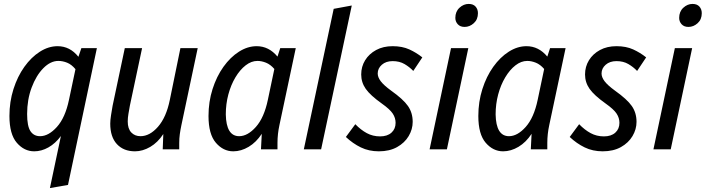

<svg xmlns="http://www.w3.org/2000/svg" viewBox="-20 -760 3591 977"><path d="M28 -170Q28 -242 48.5 -306.5Q69 -371 104 -420Q139 -469 183 -497Q227 -525 273 -525Q336 -525 379 -471L394 -515H473L326 181L234 197L290 -68Q262 -30 226.5 -10Q191 10 154 10Q103 10 65.5 -33.5Q28 -77 28 -170ZM118 -180Q118 -118 135 -92.5Q152 -67 184 -67Q227 -67 269.5 -114Q312 -161 331 -252L364 -408Q344 -432 321.5 -441Q299 -450 277 -450Q237 -450 200.5 -413Q164 -376 141 -314.5Q118 -253 118 -180Z M541 -131Q541 -148 545 -174Q549 -200 553 -222L615 -515H703L641 -223Q637 -201 633.5 -180.5Q630 -160 630 -142Q630 -105 648 -86Q666 -67 695 -67Q742 -67 784 -115Q826 -163 844 -251L898 -515H986L903 -123Q898 -99 895 -77.5Q892 -56 892 -32V0H808L811 -78Q783 -35 744.5 -12.5Q706 10 667 10Q609 10 575 -26.5Q541 -63 541 -131Z M1041 -170Q1041 -242 1061.5 -306.5Q1082 -371 1117 -420Q1152 -469 1196 -497Q1240 -525 1286 -525Q1348 -525 1392 -472L1406 -515H1485L1402 -124Q1392 -78 1392 -33V0H1308L1312 -79Q1284 -36 1245.5 -13Q1207 10 1167 10Q1116 10 1078.5 -33.5Q1041 -77 1041 -170ZM1129 -178Q1131 -67 1197 -67Q1240 -67 1282 -114Q1324 -161 1343 -252L1376 -409Q1356 -432 1333.5 -441Q1311 -450 1290 -450Q1259 -450 1230 -427.5Q1201 -405 1178 -366.5Q1155 -328 1142 -279.5Q1129 -231 1129 -178Z M1526 0 1678 -715 1770 -732 1614 0Z M1740 -63 1788 -128Q1816 -99 1846.5 -82.5Q1877 -66 1914 -66Q1951 -66 1972 -85Q1993 -104 1993 -135Q1993 -160 1978.5 -182Q1964 -204 1923 -233Q1864 -275 1841 -308Q1818 -341 1818 -381Q1818 -421 1838 -453.5Q1858 -486 1894 -505.5Q1930 -525 1978 -525Q2027 -525 2063 -508.5Q2099 -492 2129 -468L2083 -399Q2064 -419 2038.5 -434Q2013 -449 1978 -449Q1944 -449 1923 -430.5Q1902 -412 1902 -386Q1902 -367 1917.5 -346.5Q1933 -326 1970 -299Q2032 -255 2056 -220.5Q2080 -186 2080 -140Q2080 -102 2059.5 -67.5Q2039 -33 2000.5 -11.5Q1962 10 1908 10Q1857 10 1816 -10Q1775 -30 1740 -63Z M2297 -669Q2297 -701 2318 -720.5Q2339 -740 2365 -740Q2388 -740 2400 -726.5Q2412 -713 2412 -693Q2412 -661 2391 -642Q2370 -623 2344 -623Q2322 -623 2309.5 -636.5Q2297 -650 2297 -669ZM2166 0 2275 -515H2363L2254 0Z M2414 -170Q2414 -242 2434.5 -306.5Q2455 -371 2490 -420Q2525 -469 2569 -497Q2613 -525 2659 -525Q2721 -525 2765 -472L2779 -515H2858L2775 -124Q2765 -78 2765 -33V0H2681L2685 -79Q2657 -36 2618.5 -13Q2580 10 2540 10Q2489 10 2451.5 -33.5Q2414 -77 2414 -170ZM2502 -178Q2504 -67 2570 -67Q2613 -67 2655 -114Q2697 -161 2716 -252L2749 -409Q2729 -432 2706.5 -441Q2684 -450 2663 -450Q2632 -450 2603 -427.5Q2574 -405 2551 -366.5Q2528 -328 2515 -279.5Q2502 -231 2502 -178Z M2879 -63 2927 -128Q2955 -99 2985.5 -82.5Q3016 -66 3053 -66Q3090 -66 3111 -85Q3132 -104 3132 -135Q3132 -160 3117.5 -182Q3103 -204 3062 -233Q3003 -275 2980 -308Q2957 -341 2957 -381Q2957 -421 2977 -453.5Q2997 -486 3033 -505.5Q3069 -525 3117 -525Q3166 -525 3202 -508.5Q3238 -492 3268 -468L3222 -399Q3203 -419 3177.5 -434Q3152 -449 3117 -449Q3083 -449 3062 -430.5Q3041 -412 3041 -386Q3041 -367 3056.5 -346.5Q3072 -326 3109 -299Q3171 -255 3195 -220.5Q3219 -186 3219 -140Q3219 -102 3198.5 -67.5Q3178 -33 3139.5 -11.5Q3101 10 3047 10Q2996 10 2955 -10Q2914 -30 2879 -63Z M3436 -669Q3436 -701 3457 -720.5Q3478 -740 3504 -740Q3527 -740 3539 -726.5Q3551 -713 3551 -693Q3551 -661 3530 -642Q3509 -623 3483 -623Q3461 -623 3448.5 -636.5Q3436 -650 3436 -669ZM3305 0 3414 -515H3502L3393 0Z"/></svg>

Font: Radio Canada Condensed
Style: Italic
Weight: 400
Width: 3
Italic angle: -12°
Designer: Charles Daoud, Etienne Aubert Bonn, Alexandre Saumier Demers, Jacques Le Bailly
Foundry: Radio-Canada
Version: Version 2.104; ttfautohint (v1.8.4.7-5d5b);gftools[0.9.28.de